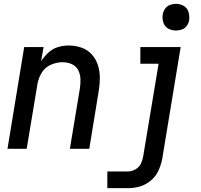

<svg xmlns="http://www.w3.org/2000/svg" viewBox="-20 -775 1048 1000"><path d="M896 -616Q911 -616 926.5 -621Q942 -626 952 -639.5Q962 -653 965 -668Q968 -691 962 -712Q956 -733 937.5 -744Q919 -755 896 -755Q881 -755 865.5 -749.5Q850 -744 840.5 -730.5Q831 -717 828 -702Q824 -680 830.5 -658.5Q837 -637 855.5 -626.5Q874 -616 896 -616ZM19 0H119L175 -337Q180 -368 197.5 -396.5Q215 -425 245.5 -438Q276 -451 306 -451Q332 -451 354 -441Q376 -431 387 -410Q398 -389 399 -364Q400 -339 396 -314L344 0H445L494 -300Q500 -335 500 -369.5Q500 -404 490 -435.5Q480 -467 458 -491.5Q436 -516 404 -527Q372 -538 338 -538Q310 -538 282.5 -530Q255 -522 232.5 -501.5Q210 -481 194 -456L207 -530H106ZM539 205H647Q678 205 709 196Q740 187 766 165Q792 143 805.5 113Q819 83 825 52L921 -530H711V-443H806L726 38Q723 58 714 77Q705 96 685.5 107Q666 118 647 118H539Z"/></svg>

Font: Iosevka Sparkle Medium
Style: Italic
Weight: 500
Italic angle: -9°
Designer: Belleve Invis
Foundry: Belleve Invis
Version: Version 4.5.0; ttfautohint (v1.8.3)